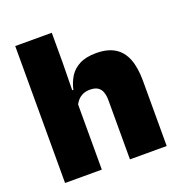

<svg xmlns="http://www.w3.org/2000/svg" viewBox="-121 -765 820 869"><g transform="rotate(-20 289.0 -330.0)"><path d="M358.5 0V-283Q358.5 -306.5 352.8 -323.5Q347 -340.5 333.2 -349.5Q319.5 -358.5 295 -358.5Q276.5 -358.5 262 -352Q247.5 -345.5 237.5 -334.8Q227.5 -324 221.5 -310.5L185.5 -383.5H225.5Q233 -418 250.2 -445.2Q267.5 -472.5 298.8 -488.5Q330 -504.5 378.5 -504.5Q432.5 -504.5 467.2 -483.5Q502 -462.5 518.8 -420.2Q535.5 -378 535.5 -313.5V0ZM46 0V-659.5H222V-516.5L219.5 -345.5L223 -331.5V0Z"/></g></svg>

Font: Anek Telugu Medium ExtraBold
Style: Regular
Weight: 800
Version: Version 1.003